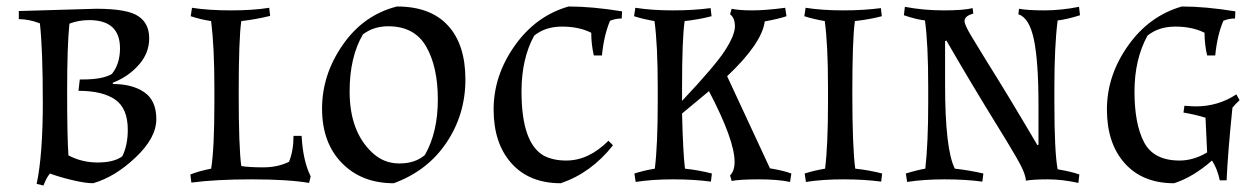

<svg xmlns="http://www.w3.org/2000/svg" viewBox="-20 -553 3880 592"><path d="M38 -519 277 -526Q375 -526 408 -502Q440 -480 440 -434.5Q440 -389 407.5 -352.5Q375 -316 328 -298V-294Q388 -294 425 -268.5Q462 -243 462 -185.5Q462 -128 398 -67.5Q334 -7 267 12Q243 12 201.5 2Q160 -8 134 -18Q123 -5 114 19L93 14Q112 -75 112 -237.5Q112 -400 103 -481Q69 -494 38 -494ZM235 -308Q297 -308 325 -325Q350 -356 350 -404Q350 -491 255 -491Q222 -491 194 -480Q187 -412 187 -271Q187 -130 191 -74Q232 -52 281.5 -52Q331 -52 357 -71Q374 -105 374 -153Q374 -219 335 -246Q296 -273 222 -273L226 -308Z M933 11Q868 0 756.5 0Q645 0 570 10L567 -15Q595 -26 631 -33Q641 -93 641 -237V-284Q641 -408 631 -488Q598 -493 568 -503L572 -529Q623 -521 692 -521Q761 -521 810 -529L813 -504Q768 -493 724 -488Q716 -434 716 -265.5Q716 -97 724 -41Q748 -37 792 -37Q836 -37 871 -54Q885 -88 885 -134H910Q914 -57 938 -9Z M1204 -533Q1307 -533 1361 -474.5Q1415 -416 1415 -308Q1415 -200 1356.5 -113Q1298 -26 1194 12Q1095 12 1034 -50.5Q973 -113 973 -218Q973 -323 1037 -415Q1101 -507 1204 -533ZM1177 -472Q1132 -472 1099 -447Q1058 -377 1058 -271Q1058 -149 1126 -84Q1162 -49 1211 -49Q1260 -49 1290 -75Q1330 -145 1330 -246Q1330 -347 1294 -409.5Q1258 -472 1177 -472Z M1726 -58Q1795 -58 1856 -119L1870 -105Q1803 -20 1709 12Q1612 12 1557 -49.5Q1502 -111 1502 -215.5Q1502 -320 1567 -412Q1632 -504 1733 -533Q1806 -533 1898 -518L1897 -496Q1878 -496 1861 -489Q1842 -444 1836 -382H1811Q1803 -416 1803 -452Q1765 -471 1713 -471Q1661 -471 1627 -443Q1588 -372 1588 -271Q1588 -114 1655 -74Q1684 -58 1726 -58Z M2083 -283V-242Q2185 -350 2215.5 -397.5Q2246 -445 2246 -471.5Q2246 -498 2231 -509L2236 -526Q2258 -521 2299.5 -521Q2341 -521 2401 -529L2405 -503Q2382 -495 2338 -487Q2329 -419 2222 -318L2354 -34Q2396 -27 2420 -18L2416 8Q2379 0 2319.5 0Q2260 0 2236 5L2231 -12Q2245 -26 2245 -54Q2245 -121 2166 -272Q2146 -255 2083 -203Q2086 -81 2092 -33Q2137 -28 2175 -18L2172 7Q2120 0 2055.5 0Q1991 0 1940 8L1936 -18Q1964 -27 1999 -33Q2008 -105 2008 -237V-284Q2008 -416 1998 -488Q1963 -494 1935 -503L1939 -529Q1990 -521 2054.5 -521Q2119 -521 2171 -528L2174 -503Q2136 -493 2091 -488Q2083 -434 2083 -283Z M2616 -488Q2608 -434 2608 -267Q2608 -100 2617 -33Q2662 -28 2700 -18L2697 7Q2645 0 2580.5 0Q2516 0 2465 8L2461 -18Q2489 -27 2524 -33Q2533 -105 2533 -237V-284Q2533 -416 2523 -488Q2488 -494 2460 -503L2464 -529Q2515 -521 2579.5 -521Q2644 -521 2696 -528L2699 -503Q2661 -493 2616 -488Z M3009 7Q2957 0 2892.5 0Q2828 0 2777 8L2773 -18Q2805 -28 2833 -33Q2842 -111 2842 -237V-284Q2842 -418 2832 -490Q2805 -493 2767 -506L2770 -532Q2827 -521 2889.5 -521Q2952 -521 2979 -528L2981 -511Q2954 -504 2954 -488Q2954 -476 2977.5 -437.5Q3001 -399 3023 -363Q3089 -258 3179 -105L3182 -107V-229Q3182 -363 3168 -430.5Q3154 -498 3120 -509L3122 -526Q3148 -521 3200 -521Q3252 -521 3307 -532L3310 -506Q3269 -493 3241 -490Q3231 -410 3231 -284V-237Q3231 -85 3241 -31Q3283 -24 3308 -15L3305 11Q3255 0 3211 0Q3167 0 3143 4Q3143 -18 3112.5 -70Q3082 -122 3057 -162Q2976 -293 2898 -428L2894 -426V-292Q2894 -93 2924 -33Q2969 -28 3012 -18Z M3617 -58Q3660 -58 3702 -83L3697 -190Q3669 -199 3629 -206L3632 -227Q3656 -225 3667 -225Q3736 -225 3792 -262L3802 -244Q3790 -233 3780 -221Q3766 -85 3762 3H3741Q3733 -34 3717 -58Q3659 -7 3600 12Q3503 12 3448 -49.5Q3393 -111 3393 -215.5Q3393 -320 3458 -412Q3523 -504 3624 -533Q3697 -533 3789 -518L3788 -496Q3769 -496 3752 -489Q3733 -444 3727 -382H3702Q3694 -416 3694 -452Q3656 -471 3604 -471Q3552 -471 3518 -443Q3478 -370 3478 -270.5Q3478 -171 3507.5 -114.5Q3537 -58 3617 -58Z"/></svg>

Font: Almendra SC
Style: Regular
Weight: 400
Designer: Ana Sanfelippo
Foundry: Ana Sanfelippo
Version: Version 1.002